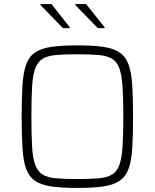

<svg xmlns="http://www.w3.org/2000/svg" viewBox="-20 -920 764 948"><path d="M362 8Q284 8 233 0.5Q182 -7 152.5 -27.5Q123 -48 109 -87Q95 -126 91 -188.5Q87 -251 87 -344Q87 -437 91 -499.5Q95 -562 109 -601Q123 -640 152.5 -660.5Q182 -681 233 -688.5Q284 -696 362 -696Q440 -696 490.5 -688.5Q541 -681 571 -660.5Q601 -640 615 -601Q629 -562 633 -499.5Q637 -437 637 -344Q637 -251 633 -188.5Q629 -126 615 -87Q601 -48 571 -27.5Q541 -7 490.5 0.5Q440 8 362 8ZM362 -36Q424 -36 465.5 -39.5Q507 -43 532 -57.5Q557 -72 569 -104.5Q581 -137 585 -195Q589 -253 589 -344Q589 -435 585 -493Q581 -551 569 -583.5Q557 -616 532 -630.5Q507 -645 466 -648.5Q425 -652 362 -652Q299 -652 257.5 -648.5Q216 -645 191.5 -630.5Q167 -616 154.5 -583.5Q142 -551 138.5 -493Q135 -435 135 -344Q135 -253 138.5 -195Q142 -137 154.5 -104.5Q167 -72 191.5 -57.5Q216 -43 257.5 -39.5Q299 -36 362 -36ZM496 -781H463L352 -895V-900H405L496 -786ZM324 -781H291L180 -895V-900H234L324 -786Z"/></svg>

Font: Saira ExtraLight
Style: Regular
Weight: 200
Designer: Hector Gatti with collaboration of the Omnibus-Type team
Foundry: Omnibus-Type
Version: Version 1.100; ttfautohint (v1.8.3)